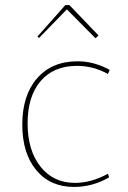

<svg xmlns="http://www.w3.org/2000/svg" viewBox="-20 -728 504 758"><path d="M134 -578 128 -584 238 -708H254L369 -588L357 -577L244 -691ZM272 10Q178 10 123 -56.5Q68 -123 68 -236Q68 -352 126.5 -419Q185 -486 286 -486Q352 -486 413 -452L406 -436Q348 -468 284 -468Q192 -468 140.5 -408Q89 -348 89 -241Q89 -134 140 -70Q191 -6 276 -6Q340 -6 406 -42L411 -28Q346 10 272 10Z"/></svg>

Font: Cantarell Thin
Style: Regular
Weight: 100
Designer: Dave Crossland, Nikolaus Waxweiler, Florian Fecher, Jacques Le Bailly, Eben Sorkin, Alexei Vanyashin, Alexios Zavras, Em
Version: Version 0.303